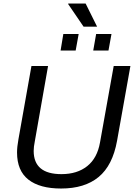

<svg xmlns="http://www.w3.org/2000/svg" viewBox="-20 -1062 771 1094"><path d="M456.1 -910.2 368.2 -1039.1 369.1 -1042H467.8L533.2 -910.2ZM325.2 -773.9 340.8 -868.2H428.2L411.1 -773.9ZM511.2 -773.9 527.8 -868.2H615.2L598.1 -773.9ZM328.1 12.2Q206.5 12.2 141.8 -38.6Q77.1 -89.4 77.1 -192.9Q77.1 -225.1 85 -268.1L159.2 -686H253.9L178.2 -255.9Q171.9 -225.1 171.9 -202.1Q171.9 -69.8 330.1 -69.8Q419.9 -69.8 477.1 -115.5Q534.2 -161.1 549.8 -250L627.9 -686H723.1L647 -259.8Q621.6 -119.1 542 -53.5Q462.4 12.2 328.1 12.2Z"/></svg>

Font: Archivo
Style: Italic
Weight: 400
Italic angle: -10°
Designer: Hector Gatti
Foundry: Omnibus-Type
Version: Version 2.001